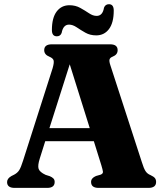

<svg xmlns="http://www.w3.org/2000/svg" viewBox="-20 -916 804 936"><path d="M246.5 -29Q246.5 0 210 0H51.5Q14.5 0 14.5 -28.5Q14.5 -46 36 -58L49 -64.5Q65 -73 73.5 -86.2Q82 -99.5 92.5 -133L236.5 -583.5Q244 -609.5 241.5 -620.8Q239 -632 221 -639.5Q195.5 -649.5 195.5 -671.5Q195.5 -700 233 -700H516.5Q553.5 -700 553.5 -671.5Q553.5 -649.5 529.5 -640Q516.5 -635 514 -626.2Q511.5 -617.5 518 -598L671.5 -125.5Q680.5 -96 689.2 -82.2Q698 -68.5 713.5 -62.5Q729.5 -55 735.2 -47.8Q741 -40.5 741 -29Q741 0 703.5 0H461Q424 0 424 -29Q424 -48 448 -58L470.5 -64.5Q483 -69.5 481.8 -79.2Q480.5 -89 474 -110.5L437.5 -227.5H200.5L174 -143.5Q163 -109 168.2 -93Q173.5 -77 202.5 -63.5L223 -57Q234.5 -52 240.5 -45.8Q246.5 -39.5 246.5 -29ZM221 -291.5H417.5L320 -602.5ZM449 -743.5Q419.5 -743.5 396.5 -756.5Q373.5 -769.5 354 -782.8Q334.5 -796 316.5 -796Q288 -796 280.5 -755.5Q274.5 -739 257 -739Q233 -739 233 -769.5Q233 -829 256.2 -859.8Q279.5 -890.5 318.5 -890.5Q348 -890.5 371.2 -877.5Q394.5 -864.5 413.8 -851.5Q433 -838.5 451 -838.5Q480.5 -838.5 487 -878.5Q493.5 -895.5 511 -895.5Q534.5 -895.5 534.5 -864.5Q534.5 -805 511.2 -774.2Q488 -743.5 449 -743.5Z"/></svg>

Font: Fraunces 9pt
Style: Bold
Weight: 700
Version: Version 1.000;[b76b70a41]